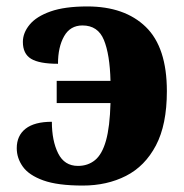

<svg xmlns="http://www.w3.org/2000/svg" viewBox="-20 -568 571 596"><path d="M237 8Q159 8 114.5 -8Q70 -24 51 -50.5Q32 -77 32 -108Q32 -147 59.5 -168.5Q87 -190 141 -190Q141 -131 160.5 -92Q180 -53 222 -53Q253 -53 275 -71Q297 -89 309 -131.5Q321 -174 323 -248H156V-317H323Q321 -399 302.5 -444Q284 -489 236 -489Q198 -489 179 -455.5Q160 -422 160 -370Q102 -370 76.5 -385.5Q51 -401 51 -438Q51 -466 72 -491.5Q93 -517 137 -532.5Q181 -548 251 -548Q367 -548 432.5 -484.5Q498 -421 498 -285Q498 -181 464 -116.5Q430 -52 371 -22Q312 8 237 8Z"/></svg>

Font: Noto Serif ExtraBold
Style: Regular
Weight: 800
Designer: Monotype Design Team
Foundry: Monotype Imaging Inc.
Version: Version 2.014